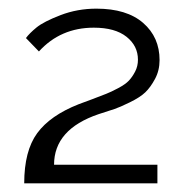

<svg xmlns="http://www.w3.org/2000/svg" viewBox="-20 -831 428 444"><path d="M36 -407Q36 -482 66 -523Q96 -564 162 -590Q171 -593 193 -601.5Q215 -610 225.5 -614Q236 -618 253 -627Q270 -636 278 -644.5Q286 -653 292.5 -665.5Q299 -678 299 -693Q299 -725 272.5 -746Q246 -767 197 -767Q120 -767 70 -712L40 -743Q48 -754 64.5 -767.5Q81 -781 120 -796Q159 -811 203 -811Q273 -811 311 -778Q349 -745 349 -692Q349 -668 338.5 -648.5Q328 -629 316 -617.5Q304 -606 280.5 -594.5Q257 -583 245 -579Q233 -575 208 -567Q105 -532 105 -450H344V-407Z"/></svg>

Font: Raleway-v4020
Style: Regular
Weight: 400
Designer: Matt McInerney, Pablo Impallari, Rodrigo Fuenzalida
Foundry: Matt McInerney, Pablo Impallari, Rodrigo Fuenzalida
Version: Version 4.020;PS 004.020;hotconv 1.0.88;makeotf.lib2.5.64775